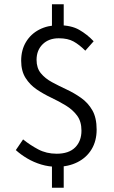

<svg xmlns="http://www.w3.org/2000/svg" viewBox="-20 -768 532 898"><path d="M245 12Q208 12 173 1.5Q138 -9 107.5 -27Q77 -45 54 -66L88 -116Q120 -90 158.5 -69.5Q197 -49 245 -49Q302 -49 331.5 -78.5Q361 -108 361 -157Q361 -200 340.5 -227.5Q320 -255 288 -274.5Q256 -294 220 -311Q184 -328 152 -349.5Q120 -371 99.5 -403.5Q79 -436 79 -484Q79 -534 101.5 -571.5Q124 -609 163.5 -629.5Q203 -650 254 -650Q313 -650 350.5 -628.5Q388 -607 418 -575L379 -531Q351 -559 324 -574Q297 -589 255 -589Q208 -589 179.5 -561Q151 -533 151 -488Q151 -450 171 -425.5Q191 -401 223.5 -383.5Q256 -366 291.5 -349.5Q327 -333 359.5 -310Q392 -287 412 -252Q432 -217 432 -162Q432 -109 408.5 -70Q385 -31 342.5 -9.5Q300 12 245 12ZM223 110V-12H278V110ZM223 -622V-748H278V-622Z"/></svg>

Font: Assistant ExtraLight
Style: Regular
Weight: 400
Version: Version 3.000